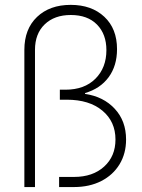

<svg xmlns="http://www.w3.org/2000/svg" viewBox="-20 -757 575 777"><path d="M78.6 0V-555.2Q78.6 -639.6 129.9 -688.5Q181.2 -737.3 266.1 -737.3Q350.6 -737.3 402.1 -689.2Q453.6 -641.1 453.6 -558.1Q453.6 -490.7 419.7 -444.6Q385.7 -398.4 324.2 -380.4V-377Q398.4 -366.2 444.3 -316.9Q490.2 -267.6 490.2 -192.4Q490.2 -135.7 463.9 -92.3Q437.5 -48.8 389.9 -24.4Q342.3 0 278.8 0H219.2V-41H279.8Q355.5 -41 401.4 -82.8Q447.3 -124.5 447.3 -192.4Q447.3 -265.1 394.3 -309.3Q341.3 -353.5 250.5 -353.5H222.2V-394H244.6Q321.8 -394 366.2 -438.5Q410.6 -482.9 410.6 -554.2Q410.6 -618.7 372.6 -657.5Q334.5 -696.3 266.6 -696.3Q200.2 -696.3 160.9 -658.4Q121.6 -620.6 121.6 -555.2V0Z"/></svg>

Font: Inter Display Extra Light
Style: Regular
Weight: 200
Designer: Rasmus Andersson
Foundry: rsms
Version: Version 4.000;git-4fc901f